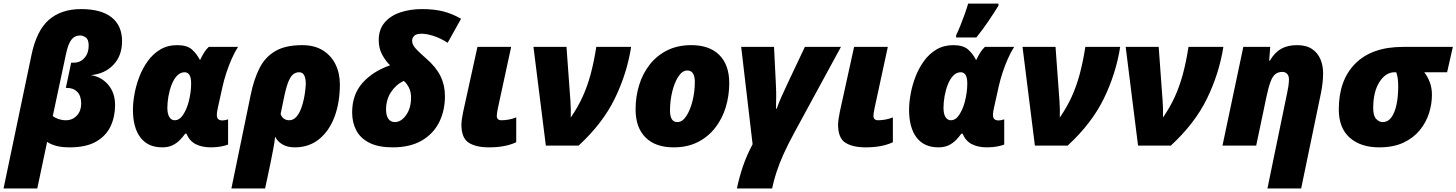

<svg xmlns="http://www.w3.org/2000/svg" viewBox="-58 -816 8162 1076"><path d="M-38.1 240.2 118.2 -506.8Q146.5 -644 215.6 -704.6Q284.7 -765.1 397 -765.1Q508.8 -765.1 567.4 -718.8Q626 -672.4 626 -585Q626 -503.9 577.6 -452.9Q529.3 -401.9 451.2 -395Q510.7 -385.7 548.8 -340.6Q586.9 -295.4 586.9 -227.1Q586.9 -162.1 561.8 -108.4Q536.6 -54.7 480.7 -22.5Q424.8 9.8 332 9.8Q287.1 9.8 256.3 1.2Q225.6 -7.3 206.1 -21L150.9 240.2ZM311 -142.1Q348.6 -142.1 372.8 -168.5Q397 -194.8 397 -234.9Q397 -278.3 375.5 -300.8Q354 -323.2 317.9 -323.2H311L340.8 -464.8H356Q392.1 -464.8 415.5 -491.7Q439 -518.6 439 -560.1Q439 -595.2 422.6 -606.2Q406.2 -617.2 392.1 -617.2Q376 -617.2 361.3 -610.1Q346.7 -603 334.2 -581.1Q321.8 -559.1 312 -514.2L237.8 -166Q250.5 -155.3 270.3 -148.7Q290 -142.1 311 -142.1Z M851.1 9.8Q771 9.8 729 -45.4Q687 -100.6 687 -201.2Q687 -240.2 695.6 -288.3Q704.1 -336.4 722.4 -384.5Q740.7 -432.6 769.8 -473.1Q798.8 -513.7 839.8 -538.3Q880.9 -563 935.1 -563Q991.2 -563 1018.6 -537.8Q1045.9 -512.7 1061 -481.9H1064.9Q1071.8 -498.5 1084.2 -518.8Q1096.7 -539.1 1111.8 -553.2H1275.9Q1257.3 -524.4 1240.5 -486.3Q1223.6 -448.2 1210.7 -408.4Q1197.8 -368.7 1189.9 -334L1164.1 -217.8Q1161.1 -206.1 1159.2 -193.4Q1157.2 -180.7 1157.2 -170.9Q1157.2 -141.1 1188 -141.1Q1196.3 -141.1 1205.8 -143.3Q1215.3 -145.5 1220.2 -147V-5.9Q1206.1 0 1180.4 4.9Q1154.8 9.8 1123 9.8Q1073.7 9.8 1038.8 -8.1Q1003.9 -25.9 986.8 -66.9H980Q967.8 -49.8 950.7 -32Q933.6 -14.2 909.7 -2.2Q885.7 9.8 851.1 9.8ZM920.9 -142.1Q948.2 -142.1 968 -172.4Q987.8 -202.6 999 -244.1Q1013.2 -298.3 1013.2 -348.1Q1013.2 -381.3 1003.4 -396.2Q993.7 -411.1 977.1 -411.1Q952.6 -411.1 934.3 -391.8Q916 -372.6 904.1 -342Q892.1 -311.5 886 -276.9Q879.9 -242.2 879.9 -211.9Q879.9 -177.7 891.1 -159.9Q902.3 -142.1 920.9 -142.1Z M1238.8 240.2 1347.7 -288.1Q1365.2 -372.6 1396.5 -434.3Q1427.7 -496.1 1484.6 -529.5Q1541.5 -563 1635.7 -563Q1704.1 -563 1751 -533.9Q1797.9 -504.9 1822.3 -455.1Q1846.7 -405.3 1846.7 -342.8Q1846.7 -241.2 1816.7 -161.4Q1786.6 -81.5 1730 -35.9Q1673.3 9.8 1593.8 9.8Q1552.2 9.8 1524.2 -7.1Q1496.1 -23.9 1483.9 -49.8Q1480.5 -17.6 1472.7 22.5Q1464.8 62.5 1456.1 106.9L1427.7 240.2ZM1562 -142.1Q1585.9 -142.1 1602.5 -160.9Q1619.1 -179.7 1629.6 -208Q1640.1 -236.3 1645.8 -265.6Q1651.4 -294.9 1653.6 -317.1Q1655.8 -339.4 1655.8 -345.2Q1655.8 -375 1647.2 -393.1Q1638.7 -411.1 1618.7 -411.1Q1602.5 -411.1 1588.1 -401.9Q1573.7 -392.6 1560.8 -364.3Q1547.9 -335.9 1535.6 -278.8L1514.6 -176.8Q1521.5 -158.2 1534.2 -150.1Q1546.9 -142.1 1562 -142.1Z M2142.6 9.8Q2063 9.8 2012.7 -15.4Q1962.4 -40.5 1939 -84.7Q1915.5 -128.9 1915.5 -186Q1915.5 -285.6 1973.1 -350.8Q2030.8 -416 2127.9 -450.2Q2104 -473.1 2084.2 -508.8Q2064.5 -544.4 2064.5 -590.8Q2064.5 -651.4 2097.7 -689.9Q2130.9 -728.5 2186 -746.8Q2241.2 -765.1 2306.6 -765.1Q2376 -765.1 2426.5 -752Q2477.1 -738.8 2525.9 -710.9L2450.7 -576.2Q2409.2 -603 2370.6 -615Q2332 -627 2304.7 -627Q2273.9 -627 2262.7 -614.5Q2251.5 -602.1 2251.5 -587.9Q2251.5 -575.2 2257.8 -563Q2264.2 -550.8 2281.2 -533.7Q2298.3 -516.6 2329.6 -488.8Q2385.3 -440.9 2410.4 -389.9Q2435.5 -338.9 2435.5 -277.8Q2435.5 -194.3 2402.3 -129.4Q2369.1 -64.5 2304 -27.3Q2238.8 9.8 2142.6 9.8ZM2154.8 -131.8Q2189.9 -131.8 2217.8 -170.7Q2245.6 -209.5 2245.6 -270Q2245.6 -302.2 2232.9 -326.4Q2220.2 -350.6 2204.6 -362.8Q2160.2 -341.3 2132.8 -299.1Q2105.5 -256.8 2105.5 -202.1Q2105.5 -169.4 2118.2 -150.6Q2130.9 -131.8 2154.8 -131.8Z M2682.6 9.8Q2609.4 9.8 2568.6 -16.4Q2527.8 -42.5 2527.8 -118.2Q2527.8 -130.9 2531 -151.4Q2534.2 -171.9 2537.6 -189L2617.7 -553.2H2806.6L2731.9 -208Q2726.1 -179.7 2726.1 -167Q2726.1 -142.1 2752 -142.1Q2769 -142.1 2790.8 -145.5Q2812.5 -148.9 2835 -158.2V-19Q2774.4 9.8 2682.6 9.8Z M3001 0 2931.6 -553.2H3116.7L3138.7 -251Q3140.1 -226.1 3140.9 -203.6Q3141.6 -181.2 3140.6 -157.2Q3179.7 -213.9 3206.5 -272.5Q3233.4 -331.1 3252 -399.7Q3270.5 -468.3 3283.7 -553.2H3479Q3455.6 -403.8 3387.7 -264.2Q3319.8 -124.5 3184.6 0Z M3716.8 9.8Q3615.2 9.8 3559.6 -45.7Q3503.9 -101.1 3503.9 -203.1Q3503.9 -273.9 3523.7 -338.6Q3543.5 -403.3 3583 -453.9Q3622.6 -504.4 3680.9 -533.7Q3739.3 -563 3815.9 -563Q3918 -563 3973.4 -507.6Q4028.8 -452.1 4028.8 -350.1Q4028.8 -279.3 4009 -214.6Q3989.3 -149.9 3949.7 -99.4Q3910.2 -48.8 3852.1 -19.5Q3793.9 9.8 3716.8 9.8ZM3737.8 -131.8Q3766.1 -131.8 3788.1 -165.3Q3810.1 -198.7 3823 -250.2Q3835.9 -301.8 3835.9 -356Q3835.9 -420.9 3793.9 -420.9Q3766.1 -420.9 3744.1 -387.7Q3722.2 -354.5 3709.5 -303Q3696.8 -251.5 3696.8 -196.8Q3696.8 -131.8 3737.8 -131.8Z M4071.8 240.2Q4084.5 178.7 4105.2 117.2Q4126 55.7 4159.7 -7.8L4095.7 -553.2H4279.8L4290 -347.2Q4291.5 -315.4 4291.7 -301.3Q4292 -287.1 4292 -278.6Q4292 -270 4291.5 -255.1Q4291 -240.2 4291 -207H4294.9Q4304.7 -236.3 4321.5 -273.9Q4338.4 -311.5 4357.9 -353L4452.6 -553.2H4654.8L4397 -79.1Q4357.9 -7.8 4333 47.9Q4308.1 103.5 4293.2 149.7Q4278.3 195.8 4269 240.2Z M4793.5 9.8Q4720.2 9.8 4679.4 -16.4Q4638.7 -42.5 4638.7 -118.2Q4638.7 -130.9 4641.8 -151.4Q4645 -171.9 4648.4 -189L4728.5 -553.2H4917.5L4842.8 -208Q4836.9 -179.7 4836.9 -167Q4836.9 -142.1 4862.8 -142.1Q4879.9 -142.1 4901.6 -145.5Q4923.3 -148.9 4945.8 -158.2V-19Q4885.3 9.8 4793.5 9.8Z M5200.7 9.8Q5120.6 9.8 5078.6 -45.4Q5036.6 -100.6 5036.6 -201.2Q5036.6 -240.2 5045.2 -288.3Q5053.7 -336.4 5072 -384.5Q5090.3 -432.6 5119.4 -473.1Q5148.4 -513.7 5189.5 -538.3Q5230.5 -563 5284.7 -563Q5340.8 -563 5368.2 -537.8Q5395.5 -512.7 5410.6 -481.9H5414.6Q5421.4 -498.5 5433.8 -518.8Q5446.3 -539.1 5461.4 -553.2H5625.5Q5606.9 -524.4 5590.1 -486.3Q5573.2 -448.2 5560.3 -408.4Q5547.4 -368.7 5539.6 -334L5513.7 -217.8Q5510.7 -206.1 5508.8 -193.4Q5506.8 -180.7 5506.8 -170.9Q5506.8 -141.1 5537.6 -141.1Q5545.9 -141.1 5555.4 -143.3Q5564.9 -145.5 5569.8 -147V-5.9Q5555.7 0 5530 4.9Q5504.4 9.8 5472.7 9.8Q5423.3 9.8 5388.4 -8.1Q5353.5 -25.9 5336.4 -66.9H5329.6Q5317.4 -49.8 5300.3 -32Q5283.2 -14.2 5259.3 -2.2Q5235.4 9.8 5200.7 9.8ZM5270.5 -142.1Q5297.9 -142.1 5317.6 -172.4Q5337.4 -202.6 5348.6 -244.1Q5362.8 -298.3 5362.8 -348.1Q5362.8 -381.3 5353 -396.2Q5343.3 -411.1 5326.7 -411.1Q5302.2 -411.1 5283.9 -391.8Q5265.6 -372.6 5253.7 -342Q5241.7 -311.5 5235.6 -276.9Q5229.5 -242.2 5229.5 -211.9Q5229.5 -177.7 5240.7 -159.9Q5252 -142.1 5270.5 -142.1ZM5300.3 -606V-618.2Q5311.5 -641.1 5324.2 -672.9Q5336.9 -704.6 5348.6 -737.3Q5360.4 -770 5367.7 -795.9H5537.6V-784.2Q5509.8 -739.7 5481.4 -697.5Q5453.1 -655.3 5413.6 -606Z M5741.7 0 5672.4 -553.2H5857.4L5879.4 -251Q5880.9 -226.1 5881.6 -203.6Q5882.3 -181.2 5881.3 -157.2Q5920.4 -213.9 5947.3 -272.5Q5974.1 -331.1 5992.7 -399.7Q6011.2 -468.3 6024.4 -553.2H6219.7Q6196.3 -403.8 6128.4 -264.2Q6060.5 -124.5 5925.3 0Z M6319.8 0 6250.5 -553.2H6435.5L6457.5 -251Q6459 -226.1 6459.7 -203.6Q6460.4 -181.2 6459.5 -157.2Q6498.5 -213.9 6525.4 -272.5Q6552.2 -331.1 6570.8 -399.7Q6589.4 -468.3 6602.5 -553.2H6797.9Q6774.4 -403.8 6706.5 -264.2Q6638.7 -124.5 6503.4 0Z M7044.9 240.2 7156.7 -301.8Q7159.7 -314.5 7162.6 -334.2Q7165.5 -354 7165.5 -371.1Q7165.5 -392.1 7154.8 -402.6Q7144 -413.1 7128.9 -413.1Q7105 -413.1 7089.1 -400.4Q7073.2 -387.7 7061.8 -356.7Q7050.3 -325.7 7038.6 -270L6981.9 0H6793L6909.7 -553.2H7060.5L7054.7 -476.1H7058.6Q7085.9 -522.5 7122.1 -542.7Q7158.2 -563 7210.9 -563Q7262.7 -563 7294.7 -541.5Q7326.7 -520 7341.8 -484.4Q7356.9 -448.7 7356.9 -405.8Q7356.9 -378.4 7353.5 -349.4Q7350.1 -320.3 7344.7 -293.9L7233.9 240.2Z M7670.9 9.8Q7567.4 9.8 7506.1 -44.4Q7444.8 -98.6 7444.8 -203.1Q7444.8 -367.2 7537.8 -460.2Q7630.9 -553.2 7804.7 -553.2H8084L8051.8 -411.1H7923.8Q7942.4 -387.7 7954.6 -355.7Q7966.8 -323.7 7966.8 -284.2Q7966.8 -233.4 7950.4 -181.6Q7934.1 -129.9 7898.7 -86.4Q7863.3 -43 7807.1 -16.6Q7751 9.8 7670.9 9.8ZM7689.9 -131.8Q7720.2 -131.8 7739.5 -158.2Q7758.8 -184.6 7768.3 -229.7Q7777.8 -274.9 7777.8 -332Q7777.8 -383.3 7766.6 -411.1H7757.8Q7707.5 -411.1 7672.6 -356.4Q7637.7 -301.8 7637.7 -210Q7637.7 -166.5 7654.5 -149.2Q7671.4 -131.8 7689.9 -131.8Z"/></svg>

Font: Open Sans ExtraBold
Style: Italic
Weight: 800
Italic angle: -12°
Designer: Monotype Design Team
Foundry: Monotype Imaging Inc.
Version: Version 3.000; ttfautohint (v1.8.4)